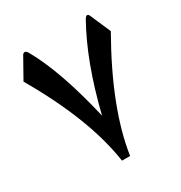

<svg xmlns="http://www.w3.org/2000/svg" viewBox="-170 -850 917 972"><g transform="rotate(-30 288.5 -364.0)"><path d="M30.8 -596.7C159.2 -376 236.8 -177.2 262.7 -1H310.1C335.4 -172.4 412.6 -371.1 541.5 -597.2L489.7 -716.3C486.8 -723.6 482.9 -727.1 478 -727.1C478 -727.1 472.7 -730.5 462.9 -714.4C392.1 -588.9 334.5 -434.1 289.1 -249C242.2 -449.7 188 -604 126 -711.9C120.6 -719.7 115.7 -723.6 110.4 -723.6C106.4 -723.6 102.5 -721.7 98.6 -717.3Z"/></g></svg>

Font: Parastoo
Style: Bold
Weight: 700
Foundry: Saber Rastikerdar (saber.rastikerdar@gmail.com)
Version: Version 2.0.1